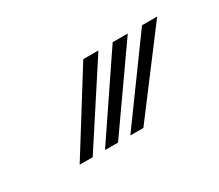

<svg xmlns="http://www.w3.org/2000/svg" viewBox="-46 -876 359 315"><g transform="rotate(-30 133.0 -718.5)"><path d="M34.8 -645 126.5 -792H155.2L59.5 -645ZM130.8 -645 237.8 -792H266.5L155.5 -645ZM82.8 -645 182.2 -792H210.8L107.5 -645Z"/></g></svg>

Font: Big Shoulders Inline Display ExtraBold
Style: Regular
Weight: 800
Designer: Patric King
Foundry: XO Type Co
Version: Version 1.000